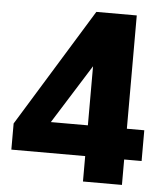

<svg xmlns="http://www.w3.org/2000/svg" viewBox="-51 -745 672 790"><g transform="rotate(5 285.0 -350.0)"><path d="M321 -105H16V-213L315 -700H482V-232H554V-105H482V0H321ZM321 -232V-476L168 -232Z"/></g></svg>

Font: Sarabun ExtraBold
Style: Regular
Weight: 800
Version: Version 1.000; ttfautohint (v1.6)